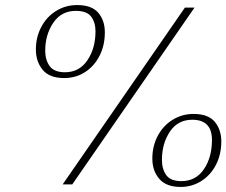

<svg xmlns="http://www.w3.org/2000/svg" viewBox="-20 -730 896 760"><path d="M122 -534Q122 -583 143.5 -623.5Q165 -664 202.5 -687Q240 -710 285 -710Q343 -710 369 -679.5Q395 -649 395 -602Q395 -550 374 -509Q353 -468 316.5 -444.5Q280 -421 234 -421Q176 -421 149 -453.5Q122 -486 122 -534ZM712 -700H750L266 0H228ZM358 -606Q358 -641 341 -664Q324 -687 280 -687Q223 -687 191 -640Q159 -593 159 -529Q159 -493 176.5 -468.5Q194 -444 237 -444Q294 -444 326 -491.5Q358 -539 358 -606ZM583 -102Q583 -152 604.5 -192.5Q626 -233 663.5 -256Q701 -279 746 -279Q804 -279 830 -248Q856 -217 856 -170Q856 -119 835 -78Q814 -37 777 -13.5Q740 10 695 10Q638 10 610.5 -22Q583 -54 583 -102ZM819 -176Q819 -256 741 -256Q684 -256 652.5 -209Q621 -162 621 -97Q621 -61 638 -37Q655 -13 698 -13Q755 -13 787 -60Q819 -107 819 -176Z"/></svg>

Font: Be Vietnam Thin
Style: Italic
Weight: 250
Italic angle: -9°
Designer: Gabriel Lam
Foundry: TypeRant
Version: Version 3.000